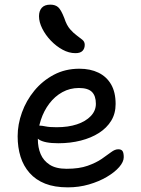

<svg xmlns="http://www.w3.org/2000/svg" viewBox="-20 -797 606 827"><path d="M272 10Q215 10 174.5 -6Q134 -22 107.5 -52Q81 -82 68.5 -122Q56 -162 56 -210Q56 -261 74.5 -312.5Q93 -364 128 -406.5Q163 -449 212 -475Q261 -501 322 -501Q369 -501 404 -484Q439 -467 458.5 -433.5Q478 -400 478 -349Q478 -308 459 -277Q440 -246 406.5 -224.5Q373 -203 328 -191.5Q283 -180 231 -180Q171 -180 147 -196.5Q123 -213 123 -233Q123 -245 129 -250.5Q135 -256 149 -256Q160 -256 176.5 -252.5Q193 -249 224 -249Q274 -249 311.5 -261.5Q349 -274 371 -297Q393 -320 393 -350Q393 -384 376 -401Q359 -418 320 -418Q281 -418 248.5 -400Q216 -382 192.5 -351Q169 -320 156 -280.5Q143 -241 143 -198Q143 -162 155 -133.5Q167 -105 194 -87.5Q221 -70 267 -70Q321 -70 357.5 -83Q394 -96 418 -112.5Q442 -129 458.5 -141.5Q475 -154 489 -154Q503 -154 508 -146Q513 -138 513 -120Q513 -100 493.5 -77.5Q474 -55 440 -35Q406 -15 363 -2.5Q320 10 272 10ZM305 -568Q277 -568 249.5 -583Q222 -598 199 -622Q176 -646 162 -674Q148 -702 148 -727Q148 -750 160 -763.5Q172 -777 197 -777Q218 -777 230.5 -766Q243 -755 257 -719Q267 -688 282 -671Q297 -654 311 -644Q325 -634 335 -625.5Q345 -617 345 -604Q345 -588 335.5 -578Q326 -568 305 -568Z"/></svg>

Font: Shantell Sans
Style: Regular
Weight: 400
Designer: Stephen Nixon, Anya Danilova, Shantell Martin
Foundry: Arrow Type
Version: Version 1.008;[ac192a2d6]